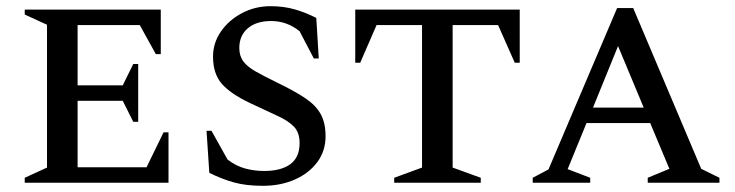

<svg xmlns="http://www.w3.org/2000/svg" viewBox="-20 -591 2377 621"><path d="M60 0V-16L132 -49V-511L60 -544V-560H500V-416H484L432 -510H231V-315H377L411 -384H427V-197H411L377 -265H231V-50H454L509 -163H525V0Z M830 10Q776 10 736.5 -1Q697 -12 657 -32L648 -168H664L716 -75Q743 -54 773 -46Q803 -38 834 -38Q889 -38 919 -60Q949 -82 949 -128Q949 -162 931 -181Q913 -200 877 -216.5Q841 -233 788 -258Q725 -288 697 -320.5Q669 -353 669 -408Q669 -452 694.5 -489Q720 -526 762.5 -548.5Q805 -571 855 -571Q898 -571 934 -560.5Q970 -550 1003 -533L1011 -402H995L949 -490Q908 -523 857 -523Q809 -523 781.5 -499.5Q754 -476 754 -436Q754 -410 767 -392.5Q780 -375 807.5 -359.5Q835 -344 878 -323Q934 -296 968 -273Q1002 -250 1017.5 -221.5Q1033 -193 1033 -150Q1033 -103 1006.5 -67Q980 -31 934 -10.5Q888 10 830 10Z M1255 0V-16L1345 -49V-510H1198L1145 -388H1129V-560H1661V-388H1645L1591 -510H1444V-49L1535 -16V0Z M1703 0V-16L1754 -43L1976 -565H2028L2248 -45L2307 -16V0H2075V-16L2145 -45L2083 -193H1877L1816 -44L1889 -16V0ZM1898 -243H2062L1979 -442Z"/></svg>

Font: Spectral SC Medium
Style: Regular
Weight: 500
Designer: Jean-Baptiste Levee
Foundry: Production Type
Version: Version 2.001